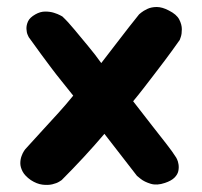

<svg xmlns="http://www.w3.org/2000/svg" viewBox="-20 -520 577 548"><path d="M68 -6Q51 -18 44.5 -30.5Q38 -43 38 -54Q38 -65 41.5 -74.5Q45 -84 48.5 -89Q52 -94 52 -94Q81 -126 103.5 -150.5Q126 -175 146.5 -197.5Q167 -220 189 -247Q170 -271 155 -289.5Q140 -308 126.5 -326Q113 -344 97.5 -365Q82 -386 62 -414Q62 -414 59 -420.5Q56 -427 55.5 -437.5Q55 -448 60 -459Q65 -470 81 -479Q95 -487 109 -487Q123 -487 134 -483.5Q145 -480 151.5 -476.5Q158 -473 158 -473Q174 -458 192.5 -435.5Q211 -413 231.5 -388.5Q252 -364 269 -340Q295 -374 314 -398.5Q333 -423 348 -442.5Q363 -462 377 -479Q377 -479 383 -484Q389 -489 400.5 -494.5Q412 -500 427.5 -500Q443 -500 462 -490Q484 -479 491.5 -464.5Q499 -450 499 -436.5Q499 -423 496 -414.5Q493 -406 493 -406Q469 -372 450.5 -347.5Q432 -323 417 -303.5Q402 -284 388.5 -266.5Q375 -249 360 -231Q390 -192 414 -161.5Q438 -131 455.5 -108.5Q473 -86 483 -70Q483 -70 485.5 -65Q488 -60 489.5 -51Q491 -42 489 -32Q487 -22 478 -13Q469 -4 451 2Q428 10 410 4.5Q392 -1 381.5 -9.5Q371 -18 371 -18L278 -138Q250 -105 219 -71.5Q188 -38 156 -6Q156 -6 149 -1.5Q142 3 129.5 6Q117 9 101 7Q85 5 68 -6Z"/></svg>

Font: Sour Gummy Black SemiBold
Style: Regular
Weight: 600
Version: Version 1.000